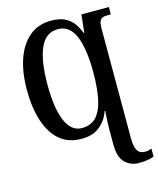

<svg xmlns="http://www.w3.org/2000/svg" viewBox="-138 -821 953 1156"><g transform="rotate(-15 338.5 -242.5)"><path d="M582 240Q532 240 497 206Q462 172 462 92V0Q462 -31 463.5 -58Q465 -85 467 -116H463Q448 -66 404.5 -28Q361 10 287 10Q205 10 151.5 -36Q98 -82 71 -165Q44 -248 44 -359Q44 -470 73 -552Q102 -634 157 -679.5Q212 -725 292 -725Q345 -725 378.5 -708Q412 -691 431.5 -663Q451 -635 463 -603H467L479 -714H650V-668H623Q597 -668 585.5 -654.5Q574 -641 574 -599V83Q574 136 588.5 160Q603 184 636 184Q657 184 677 175V225Q668 230 643.5 235Q619 240 582 240ZM306 -52Q365 -52 398 -90Q431 -128 444.5 -197Q458 -266 458 -358Q458 -506 424.5 -585.5Q391 -665 318 -665Q242 -665 207 -585Q172 -505 172 -358Q172 -210 206 -131Q240 -52 306 -52Z"/></g></svg>

Font: Noto Serif ExtraCondensed SemiBold
Style: Regular
Weight: 600
Width: 2
Designer: Monotype Design Team
Foundry: Monotype Imaging Inc.
Version: Version 2.015; ttfautohint (v1.8.4.7-5d5b)